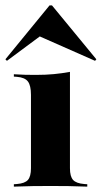

<svg xmlns="http://www.w3.org/2000/svg" viewBox="-29 -695 379 715"><path d="M86.3 -209.7V-341.9Q86.3 -376.6 75 -391.5Q63.7 -406.5 33.9 -408.9L22.6 -409.7V-418.5Q48.4 -416.9 65.3 -416.5Q82.3 -416.1 104.8 -416.1Q141.9 -416.1 171.8 -419Q201.6 -421.8 231.5 -427.4V-418.5V-209.7ZM158.9 -2.4Q121.8 -2.4 93.1 -2Q64.5 -1.6 22.6 0V-8.9L33.9 -9.7Q63.7 -12.1 75 -25Q86.3 -37.9 86.3 -68.5V-209.7H231.5V-68.5Q231.5 -37.9 243.1 -25Q254.8 -12.1 284.7 -9.7L296 -8.9V0Q254.8 -1.6 225.8 -2Q196.8 -2.4 158.9 -2.4ZM-3.2 -468.5 -8.9 -474.2 155.6 -675H164.5L329.8 -474.2L325 -468.5L92.7 -571L143.5 -577.4Z"/></svg>

Font: Playfair 144pt SemiExpanded Black
Style: Regular
Weight: 900
Width: 6
Designer: Claus Eggers Sørensen
Foundry: Claus Eggers Sørensen
Version: Version 2.203